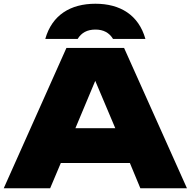

<svg xmlns="http://www.w3.org/2000/svg" viewBox="-21 -1006 1019 1026"><path d="M334 -750 -1 0H247L304 -135H673L729 0H978L642 -750ZM756 -798C720 -926 621 -986 489 -986C356 -986 257 -926 221 -798H394C414 -831 445 -848 489 -848C532 -848 563 -831 583 -798ZM382 -321 488 -574 595 -321Z"/></svg>

Font: Bounded ExtBd
Style: Regular
Weight: 800
Designer: Vlad Churkin
Version: Version 3.0